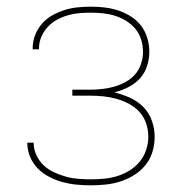

<svg xmlns="http://www.w3.org/2000/svg" viewBox="-20 -548 540 576"><path d="M253 8Q232 8 210.5 6Q189 4 168.5 -1.5Q148 -7 128.5 -17Q109 -27 94 -42Q79 -57 70.5 -77Q62 -97 62 -118V-120H81V-118Q81 -100 89.5 -82Q98 -64 111.5 -51.5Q125 -39 142.5 -31Q160 -23 178 -18Q196 -13 215 -11.5Q234 -10 253 -10Q273 -10 293 -12Q313 -14 332.5 -20Q352 -26 369.5 -37Q387 -48 399.5 -63.5Q412 -79 418.5 -98.5Q425 -118 425 -138Q425 -158 418.5 -177.5Q412 -197 398.5 -212Q385 -227 367 -236.5Q349 -246 329.5 -251.5Q310 -257 290 -259Q270 -261 250 -261H197V-279H250Q268 -279 286.5 -281Q305 -283 322.5 -288Q340 -293 356.5 -302Q373 -311 385 -324.5Q397 -338 403 -356Q409 -374 409 -392Q409 -411 403.5 -429Q398 -447 386.5 -461Q375 -475 359 -485Q343 -495 325.5 -500.5Q308 -506 289.5 -508Q271 -510 253 -510Q235 -510 217.5 -508.5Q200 -507 183 -502Q166 -497 150.5 -488.5Q135 -480 123 -467Q111 -454 104 -437.5Q97 -421 97 -403V-400H78V-404Q78 -424 85.5 -443Q93 -462 106 -477Q119 -492 137 -502Q155 -512 174 -518Q193 -524 213 -526Q233 -528 253 -528Q274 -528 294.5 -525.5Q315 -523 335 -516.5Q355 -510 373 -498.5Q391 -487 403.5 -470.5Q416 -454 422 -433.5Q428 -413 428 -393Q428 -371 421 -349.5Q414 -328 399 -312Q384 -296 364 -286Q344 -276 323 -271Q347 -265 369.5 -255Q392 -245 409.5 -227.5Q427 -210 435.5 -186Q444 -162 444 -138Q444 -115 437.5 -93Q431 -71 417 -53.5Q403 -36 383.5 -23.5Q364 -11 342.5 -4Q321 3 298 5.5Q275 8 253 8Z"/></svg>

Font: Iosevka Thin
Style: Regular
Weight: 100
Monospace: yes
Designer: Belleve Invis
Foundry: Belleve Invis
Version: Version 32.5.0; ttfautohint (v1.8.4)